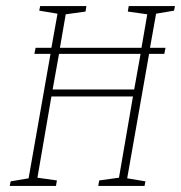

<svg xmlns="http://www.w3.org/2000/svg" viewBox="-20 -611 595 631"><path d="M493 -566 473 -454H524L520 -434H470L398 -25L458 -15L455 0H303L306 -18L371 -27L417 -294H149L103 -27L167 -18L164 0H12L15 -15L74 -25L146 -434H93L97 -454H149L169 -566L109 -576L112 -591H264L261 -573L196 -564L177 -454H445L464 -564L400 -573L403 -591H555L552 -576ZM442 -434H174L153 -317H421Z"/></svg>

Font: Grenze Thin
Style: Italic
Weight: 250
Italic angle: -10°
Designer: Renata Polastri
Foundry: Omnibus-Type
Version: Version 1.002; ttfautohint (v1.8)